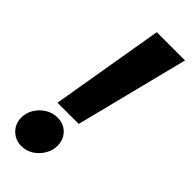

<svg xmlns="http://www.w3.org/2000/svg" viewBox="-240 -732 774 774"><g transform="rotate(45 147.0 -344.5)"><path d="M56 -216 138 -700H299L177 -216ZM77 11Q42 11 18.5 -12.5Q-5 -36 -5 -70Q-5 -98 9.5 -121.5Q24 -145 47.5 -159.5Q71 -174 99 -174Q134 -174 156.5 -151Q179 -128 179 -93Q179 -66 164.5 -42Q150 -18 127 -3.5Q104 11 77 11Z"/></g></svg>

Font: Red Hat Display Black
Style: Italic
Weight: 900
Italic angle: -12°
Designer: Pentagram, MCKL
Foundry: Pentagram, MCKL
Version: Version 1.023; ttfautohint (v1.8.3)